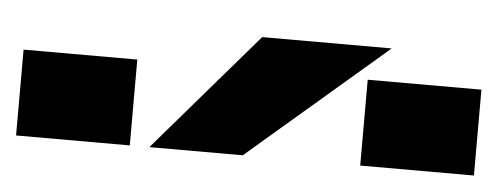

<svg xmlns="http://www.w3.org/2000/svg" viewBox="-27 -789 663 254"><g transform="rotate(5 304.0 -662.0)"><path d="M177 -583 313 -741H485L301 -583ZM151 -697V-583H0V-697ZM608 -697V-583H457V-697Z"/></g></svg>

Font: Syne Modified
Style: Bold
Weight: 700
Designer: Lucas Descroix
Foundry: Bonjour Monde
Version: Version 2.200